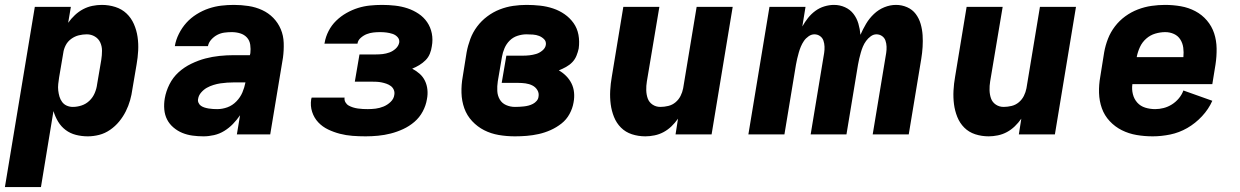

<svg xmlns="http://www.w3.org/2000/svg" viewBox="-35 -548 5055 783"><path d="M-15 215 107 -520H254L243 -455Q255 -472 270.5 -486.5Q286 -501 304 -510.5Q322 -520 341.5 -524Q361 -528 380 -528Q409 -528 435.5 -519.5Q462 -511 481 -493Q500 -475 511 -450Q522 -425 526 -397.5Q530 -370 528.5 -341.5Q527 -313 522 -285L505 -185Q502 -162 495.5 -139Q489 -116 478 -94Q467 -72 451 -52.5Q435 -33 414 -18.5Q393 -4 369.5 2Q346 8 323 8Q298 8 274.5 2Q251 -4 232.5 -18Q214 -32 202 -52Q190 -72 183 -95L132 215ZM262 -112Q280 -112 298 -118Q316 -124 330 -137.5Q344 -151 351.5 -169Q359 -187 361 -204L378 -304Q381 -323 381 -341Q381 -359 374 -374.5Q367 -390 352 -399Q337 -408 319 -408Q303 -408 286.5 -404Q270 -400 255.5 -389.5Q241 -379 233 -363.5Q225 -348 223 -332L206 -232Q204 -219 202.5 -205.5Q201 -192 202.5 -179Q204 -166 207.5 -154Q211 -142 218.5 -132Q226 -122 237.5 -117Q249 -112 262 -112Z M795 8Q772 8 750 5Q728 2 708.5 -6Q689 -14 672.5 -28Q656 -42 646.5 -60.5Q637 -79 635 -101.5Q633 -124 637 -147Q642 -176 656 -204Q670 -232 693 -253Q716 -274 745 -288Q774 -302 802.5 -309.5Q831 -317 860.5 -320Q890 -323 919 -323H984L986 -331Q988 -348 985.5 -365.5Q983 -383 972 -395Q961 -407 944.5 -412Q928 -417 910 -417Q895 -417 880 -415Q865 -413 851.5 -406Q838 -399 827 -387Q816 -375 813 -360H678Q682 -385 694.5 -410Q707 -435 725 -455Q743 -475 767 -490Q791 -505 816.5 -513.5Q842 -522 867.5 -525Q893 -528 919 -528Q949 -528 978.5 -523.5Q1008 -519 1034 -507Q1060 -495 1079.5 -475Q1099 -455 1110 -429Q1121 -403 1122 -373Q1123 -343 1119 -313L1067 0H931L944 -78Q931 -59 915 -42.5Q899 -26 879.5 -14Q860 -2 838 3Q816 8 795 8ZM851 -103Q872 -103 892.5 -110.5Q913 -118 929 -134.5Q945 -151 953.5 -171Q962 -191 966 -212H920Q906 -212 891.5 -211Q877 -210 863.5 -208Q850 -206 835.5 -201.5Q821 -197 808.5 -190Q796 -183 785.5 -171Q775 -159 773 -145Q771 -137 774.5 -129Q778 -121 784.5 -116.5Q791 -112 799 -109.5Q807 -107 816 -105.5Q825 -104 834 -103.5Q843 -103 851 -103Z M1456 8Q1429 8 1402.5 6Q1376 4 1351 -2.5Q1326 -9 1303 -20Q1280 -31 1263 -49Q1246 -67 1238 -91.5Q1230 -116 1234 -143L1236 -150H1371L1370 -149Q1369 -139 1374 -130.5Q1379 -122 1387 -117.5Q1395 -113 1404.5 -110Q1414 -107 1424.5 -105.5Q1435 -104 1445 -103.5Q1455 -103 1465 -103Q1481 -103 1497 -105Q1513 -107 1529 -113.5Q1545 -120 1558 -132.5Q1571 -145 1573 -161Q1575 -172 1571 -181.5Q1567 -191 1559 -197Q1551 -203 1541 -206.5Q1531 -210 1521 -212Q1511 -214 1500.5 -214.5Q1490 -215 1479 -215H1412L1431 -326H1498Q1512 -326 1525.5 -327.5Q1539 -329 1553 -334Q1567 -339 1578.5 -349.5Q1590 -360 1593 -374Q1595 -387 1586.5 -396.5Q1578 -406 1565.5 -410Q1553 -414 1540.5 -415.5Q1528 -417 1515 -417Q1501 -417 1487.5 -415.5Q1474 -414 1461 -409Q1448 -404 1436.5 -394Q1425 -384 1423 -371V-370H1288L1289 -374Q1293 -398 1305 -421.5Q1317 -445 1336 -463.5Q1355 -482 1378 -495Q1401 -508 1425 -515.5Q1449 -523 1474 -525.5Q1499 -528 1523 -528Q1550 -528 1576.5 -525Q1603 -522 1627 -514Q1651 -506 1672 -492Q1693 -478 1707 -457.5Q1721 -437 1726 -411.5Q1731 -386 1726 -359Q1724 -344 1718 -329Q1712 -314 1700.5 -302.5Q1689 -291 1675 -282.5Q1661 -274 1646 -268Q1663 -259 1676.5 -247Q1690 -235 1698 -218.5Q1706 -202 1708 -182.5Q1710 -163 1706 -143Q1702 -118 1689 -93.5Q1676 -69 1655 -51Q1634 -33 1609 -21.5Q1584 -10 1558.5 -3.5Q1533 3 1507 5.5Q1481 8 1456 8Z M2065 8Q2031 8 1999 2.5Q1967 -3 1939.5 -17Q1912 -31 1890.5 -54Q1869 -77 1858.5 -106.5Q1848 -136 1847 -169Q1846 -202 1852 -235L1868 -335Q1873 -362 1883 -389Q1893 -416 1910.5 -439.5Q1928 -463 1952 -481Q1976 -499 2003 -509.5Q2030 -520 2057.5 -524Q2085 -528 2112 -528Q2140 -528 2167.5 -525Q2195 -522 2220.5 -513.5Q2246 -505 2267.5 -490Q2289 -475 2304 -454Q2319 -433 2324 -406Q2329 -379 2325 -350Q2322 -336 2316 -321Q2310 -306 2299 -294.5Q2288 -283 2273.5 -275Q2259 -267 2244 -261Q2260 -252 2273.5 -238.5Q2287 -225 2295.5 -208Q2304 -191 2306 -171Q2308 -151 2304 -130Q2300 -106 2287.5 -83Q2275 -60 2254.5 -44Q2234 -28 2210.5 -17.5Q2187 -7 2162.5 -1.5Q2138 4 2113.5 6Q2089 8 2065 8ZM2065 -112Q2074 -112 2083 -112.5Q2092 -113 2101.5 -114Q2111 -115 2120.5 -117.5Q2130 -120 2138.5 -124.5Q2147 -129 2153.5 -136.5Q2160 -144 2161 -153Q2164 -168 2156.5 -180.5Q2149 -193 2136 -199.5Q2123 -206 2108 -208Q2093 -210 2078 -210H2011L2030 -321H2097Q2111 -321 2124.5 -322.5Q2138 -324 2151.5 -328Q2165 -332 2177 -342Q2189 -352 2191 -365Q2193 -379 2184 -388Q2175 -397 2163.5 -401.5Q2152 -406 2138.5 -407Q2125 -408 2112 -408Q2094 -408 2075.5 -402Q2057 -396 2043.5 -382.5Q2030 -369 2022.5 -351.5Q2015 -334 2012 -316L1995 -216Q1992 -196 1993 -177Q1994 -158 2003 -142.5Q2012 -127 2029 -119.5Q2046 -112 2065 -112Z M2597 8Q2568 8 2542 -0.5Q2516 -9 2497.5 -27.5Q2479 -46 2469 -71Q2459 -96 2455.5 -123Q2452 -150 2453.5 -178.5Q2455 -207 2460 -235L2507 -520H2654L2603 -216Q2600 -198 2600.5 -180Q2601 -162 2606.5 -146.5Q2612 -131 2626 -121.5Q2640 -112 2658 -112Q2674 -112 2690.5 -116Q2707 -120 2720 -131Q2733 -142 2740.5 -157Q2748 -172 2751 -188L2806 -520H2953L2867 0H2720L2730 -64Q2718 -47 2703.5 -33Q2689 -19 2671.5 -9.5Q2654 0 2634.5 4Q2615 8 2597 8Z M3017 0 3103 -520H3250L3237 -440Q3247 -458 3260 -474.5Q3273 -491 3290 -503.5Q3307 -516 3327 -522Q3347 -528 3366 -528Q3390 -528 3411 -518.5Q3432 -509 3445.5 -491.5Q3459 -474 3465.5 -452Q3472 -430 3474 -406Q3484 -429 3497 -451Q3510 -473 3529 -491Q3548 -509 3571.5 -518.5Q3595 -528 3619 -528Q3643 -528 3664.5 -518.5Q3686 -509 3699.5 -491Q3713 -473 3719.5 -450.5Q3726 -428 3727.5 -404.5Q3729 -381 3727.5 -356.5Q3726 -332 3722 -308L3671 0H3524L3579 -332Q3581 -345 3580.5 -358Q3580 -371 3576 -382.5Q3572 -394 3562 -401Q3552 -408 3539 -408Q3527 -408 3516 -400Q3505 -392 3497 -381Q3489 -370 3484 -358Q3479 -346 3475.5 -333.5Q3472 -321 3469 -308.5Q3466 -296 3464 -284L3417 0H3271L3326 -332Q3328 -345 3327.5 -358Q3327 -371 3323 -382.5Q3319 -394 3309 -401Q3299 -408 3286 -408Q3274 -408 3262.5 -400Q3251 -392 3243.5 -381Q3236 -370 3231 -358Q3226 -346 3222.5 -333.5Q3219 -321 3216 -308.5Q3213 -296 3211 -284L3164 0Z M3997 8Q3968 8 3942 -0.5Q3916 -9 3897.5 -27.5Q3879 -46 3869 -71Q3859 -96 3855.5 -123Q3852 -150 3853.5 -178.5Q3855 -207 3860 -235L3907 -520H4054L4003 -216Q4000 -198 4000.5 -180Q4001 -162 4006.5 -146.5Q4012 -131 4026 -121.5Q4040 -112 4058 -112Q4074 -112 4090.5 -116Q4107 -120 4120 -131Q4133 -142 4140.5 -157Q4148 -172 4151 -188L4206 -520H4353L4267 0H4120L4130 -64Q4118 -47 4103.5 -33Q4089 -19 4071.5 -9.5Q4054 0 4034.5 4Q4015 8 3997 8Z M4666 8Q4632 8 4600 2.5Q4568 -3 4540 -17Q4512 -31 4490.5 -54Q4469 -77 4458.5 -106.5Q4448 -136 4447 -169Q4446 -202 4452 -235L4468 -335Q4473 -363 4483.5 -390Q4494 -417 4512 -440.5Q4530 -464 4554 -481.5Q4578 -499 4605.5 -509.5Q4633 -520 4661 -524Q4689 -528 4716 -528Q4749 -528 4780.5 -522.5Q4812 -517 4839.5 -502.5Q4867 -488 4887 -464.5Q4907 -441 4916.5 -412Q4926 -383 4926.5 -350.5Q4927 -318 4922 -285L4909 -205H4583Q4580 -184 4585 -164Q4590 -144 4603 -129.5Q4616 -115 4635.5 -109Q4655 -103 4676 -103Q4693 -103 4710.5 -107.5Q4728 -112 4744 -122Q4760 -132 4772.5 -147Q4785 -162 4791 -179L4909 -137Q4894 -103 4867 -74Q4840 -45 4807 -26Q4774 -7 4737.5 0.5Q4701 8 4666 8ZM4791 -315Q4793 -335 4790.5 -353.5Q4788 -372 4778.5 -387Q4769 -402 4752.5 -409.5Q4736 -417 4717 -417Q4697 -417 4676.5 -411Q4656 -405 4639.5 -390.5Q4623 -376 4614 -356.5Q4605 -337 4601 -317V-315Z"/></svg>

Font: Iosevka Aile Heavy
Style: Italic
Weight: 900
Italic angle: -9°
Designer: Belleve Invis
Foundry: Belleve Invis
Version: Version 31.1.0; ttfautohint (v1.8.4)